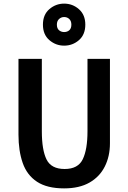

<svg xmlns="http://www.w3.org/2000/svg" viewBox="-20 -1021 708 1060"><path d="M451 -885Q451 -939 416 -970Q381 -1001 334 -1001Q288 -1001 252.5 -970.5Q217 -940 217 -885Q217 -830 252.5 -799.5Q288 -769 334 -769Q381 -769 416 -799.5Q451 -830 451 -885ZM374 -885Q374 -864 362.5 -854Q351 -844 334 -844Q318 -844 306 -854Q294 -864 294 -885Q294 -905 306 -916Q318 -927 334 -927Q351 -927 362.5 -916Q374 -905 374 -885ZM587 -230V-696H463V-296Q463 -196 437 -142Q411 -88 337 -88Q263 -88 237 -140.5Q211 -193 211 -296V-696H82V-278Q82 -188 105.5 -121Q129 -54 184.5 -17.5Q240 19 334 19Q418 19 474 -13Q530 -45 558.5 -101.5Q587 -158 587 -230Z"/></svg>

Font: Repo DemiBold
Style: Regular
Weight: 600
Designer: Stefan Peev
Foundry: Context Ltd
Version: Version 1.502